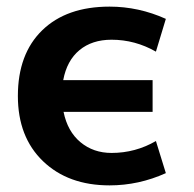

<svg xmlns="http://www.w3.org/2000/svg" viewBox="-20 -550 585 580"><path d="M451 -124 481 -27Q399 10 311 10Q186 10 110 -63Q34 -136 34 -260Q34 -387 107.5 -458.5Q181 -530 311 -530Q399 -530 481 -493L451 -394Q388 -430 317 -430Q258 -430 220 -398.5Q182 -367 171 -308H441V-212H172Q184 -153 223 -120.5Q262 -88 317 -88Q389 -88 451 -124Z"/></svg>

Font: Mplus 1p Bold
Style: Bold
Weight: 700
Version: Version 1.061